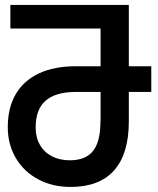

<svg xmlns="http://www.w3.org/2000/svg" viewBox="-20 -745 640 778"><path d="M11.5 -229.5Q11.5 -308.5 44 -363.8Q76.5 -419 138.2 -447.8Q200 -476.5 286 -476.5H387.5V-629.5H22V-725H502V-476.5H593V-372.5H502V-252.5Q502 -122 442.5 -54.8Q383 12.5 266 12.5Q192.5 12.5 134.5 -18.5Q76.5 -49.5 44 -104.8Q11.5 -160 11.5 -229.5ZM124.5 -228.5Q124.5 -188 141.8 -158Q159 -128 190.2 -111.8Q221.5 -95.5 263 -95.5Q327 -95.5 357 -133.2Q387 -171 387 -252.5H387.5V-372.5H286Q205 -372 164.8 -337Q124.5 -302 124.5 -228.5Z"/></svg>

Font: JuliaMono SemiBold
Style: Regular
Weight: 600
Monospace: yes
Designer: cormullion
Foundry: corm
Version: Version 0.055; ttfautohint (v1.8.4)